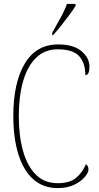

<svg xmlns="http://www.w3.org/2000/svg" viewBox="-20 -951 504 981"><path d="M275 10Q200 10 149.5 -35.5Q99 -81 73.5 -164Q48 -247 48 -358Q48 -528 106.5 -626Q165 -724 277 -724Q356 -724 396.5 -689.5Q437 -655 437 -611Q437 -567 416 -567Q416 -629 384.5 -664Q353 -699 275 -699Q208 -699 163.5 -655Q119 -611 97.5 -534Q76 -457 76 -358Q76 -258 97.5 -180.5Q119 -103 163 -59Q207 -15 275 -15Q336 -15 369 -42.5Q402 -70 419 -112Q432 -104 432 -85Q432 -69 413 -46.5Q394 -24 359 -7Q324 10 275 10ZM247 -784Q269 -824 289.5 -860.5Q310 -897 322 -931H366V-921Q356 -904 336 -877Q316 -850 293.5 -821.5Q271 -793 251 -771H247Z"/></svg>

Font: Noto Serif Thai Condensed Thin
Style: Regular
Weight: 100
Width: 3
Designer: Monotype Design Team
Foundry: Monotype Imaging Inc.
Version: Version 2.001; ttfautohint (v1.8.4.7-5d5b)